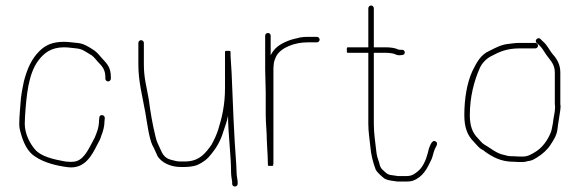

<svg xmlns="http://www.w3.org/2000/svg" viewBox="-20 -618 2107 698"><path d="M383 -332V-338C383 -373.4 368.9 -386.7 350 -407C334.8 -424.6 330.3 -430.6 313 -441C297.8 -450.5 281.9 -460.4 260 -462C243.6 -463.3 228.5 -466 213 -466C170.6 -466 144.9 -453.9 123 -432C94.3 -403.3 79.1 -368.5 67 -323L61 -293C59 -282.3 57.3 -271.3 56 -260C54.1 -228.5 50 -199.5 50 -167C50 -157 51.7 -146.7 55 -136C64.8 -99.3 80.3 -65.2 109 -48C140.1 -27.3 181.7 -15.8 228 -10C288.1 -3.3 314.1 -53.3 333 -91L342 -108C344.7 -113.3 346.7 -118.7 348 -124C354.2 -138.4 360 -158.7 360 -179L361 -189C361 -201.9 341 -203.7 341 -190L340 -180C340 -155 331.8 -135.3 324 -117L315 -100C301.1 -75 282.3 -30 244 -30C239.3 -29.3 234.7 -29.3 230 -30C224.7 -30 219.3 -30.5 214 -31.5C175.4 -38.7 129.1 -48.5 107 -75C89.4 -95.5 70 -130.7 70 -168C70 -176.7 70.3 -185.7 71 -195C76.1 -271.7 83.1 -348 118 -396C138.5 -424.2 164.9 -446 213 -446C229.2 -446 242.9 -443.2 258 -442C277.5 -440.2 288.9 -431.8 303 -423C318.6 -415.2 322.2 -408.9 336 -393C351.4 -377.6 363 -364.5 363 -338V-332C363 -326.7 367.7 -322 373 -322C378.3 -322 383 -326.7 383 -332Z M483 -462V-383C483 -320.6 498.4 -265.6 508.5 -208C514.6 -173 521.4 -117.7 534 -90C540 -80.3 547.8 -60.4 553 -50C567.2 -27.2 599.6 -11 636 -11H653C666.5 -11 686.2 -13.7 697 -18C718.7 -27.7 735 -40.4 749 -59C767.7 -81.9 782.5 -107.6 792 -140C798.4 -160.6 803.5 -171 808 -192C808 -194 808.3 -196.3 809 -199C809 -132.3 820 -54.2 820 7C820 21.3 822.4 30.2 824 43V51C825.3 64.3 845.3 62.3 844 49V41C842.6 29.6 840 19.6 840 7C840 -0.3 839.7 -8.7 839 -18C830.8 -124.2 826.2 -245.3 822 -353.5C821 -379.2 818 -404.4 818 -427V-430C818 -432.7 814.7 -433.7 808 -433C801.3 -433.7 798 -432.7 798 -430V-298C798 -236.7 787 -190.7 773 -146C766.8 -126.3 757.7 -108 749 -92C727.6 -61.5 704.6 -31 653 -31H636C621 -31 617.6 -33.7 602 -37C578.9 -42.8 570.4 -57.8 562 -78C554.9 -94.9 549.2 -102.2 545 -123C534.8 -163.8 526.5 -212 521 -256C513.5 -301 503 -333.3 503 -383V-462C503 -467.3 498.3 -472 493 -472C487.7 -472 483 -467.3 483 -462Z M944 -488V-365C944 -338.8 946 -309.8 946 -283V-202C946 -170.4 950 -137.6 950 -108C950 -94.2 953 -62.1 953 -51C953 -43.2 954 -26.1 954 -18C954 -15.3 956.7 -14.3 962 -15C970 -14.3 974 -15.3 974 -18V-19H972C973.3 -20.3 974 -22 974 -24V-370C974 -374 974.3 -378.3 975 -383C975 -393.4 981 -407 985 -415C1002.3 -445.2 1051.2 -464 1097 -464H1132C1137.3 -464 1142 -468.7 1142 -474C1142 -479.3 1137.3 -484 1132 -484H1097C1088.3 -484 1080 -483.3 1072 -482C1053.3 -476.9 1043.1 -476.3 1024.5 -468.5C995.7 -456.4 977.2 -443.5 964 -417V-488C964 -494.2 959.8 -498 954 -498C948.2 -498 944 -494.2 944 -488Z M1319 -588V-446H1244C1241.3 -446 1240.3 -442.7 1241 -436C1240.3 -429.3 1241.3 -426 1244 -426H1319V-167C1319 -137.8 1323.7 -113.5 1326 -88C1328.8 -54.4 1336 -27.6 1346 -1C1351.8 9.5 1369.3 25.1 1379 32C1391.8 38.4 1408.1 39.6 1425 42H1459C1467.7 42 1475 41 1481 39C1517.6 25.3 1533.1 -5 1549 -39.5C1552.9 -48 1555.2 -62.2 1559 -71C1560.6 -80.7 1577.2 -95.9 1563.5 -104C1550.1 -111.9 1542.3 -85.7 1539 -77L1535 -61C1529.1 -37.6 1517.3 -10.6 1501 3C1489.9 12.5 1478.7 22 1459 22H1426C1421.3 21.3 1417 20.7 1413 20L1399 18C1388.3 15.9 1384.1 11.1 1375 3C1363.5 -7 1362.2 -11.1 1358 -28C1353.3 -42.2 1349.6 -51.5 1348 -68C1344.7 -100.8 1339 -131 1339 -167V-426H1383C1391.3 -426 1410.4 -424.4 1416 -421C1425.6 -416.2 1432.1 -416.6 1442 -418C1455.4 -418 1454.3 -438.3 1441 -437H1434C1431.3 -437 1428.3 -437.7 1425 -439C1415.8 -444.1 1396.1 -446 1383 -446H1339V-588C1339 -593.3 1334.3 -598 1329 -598C1323.7 -598 1319 -593.3 1319 -588Z M1926 -462H1867C1854.4 -462 1835.6 -459.2 1825 -458C1801.1 -455.3 1778.4 -442.7 1759 -433C1726.5 -419.1 1712.2 -389.3 1697 -359C1677.7 -316.5 1668 -259.1 1668 -199.5C1668 -154.4 1679.4 -125.6 1702 -103C1711.4 -93.6 1719.5 -81.4 1731 -75C1735.7 -73 1739.7 -70.3 1743 -67C1770.1 -47.7 1801 -30 1846 -30C1855.3 -29.3 1862.3 -29 1867 -29H1881C1885.7 -29 1891.3 -30 1898 -32C1913.2 -33.9 1919 -37.4 1933 -46C1951.2 -57.2 1969.4 -73 1981 -91C1993.2 -110 2004.2 -125.4 2007 -151L2009 -167C2009.7 -169.7 2010.2 -172.7 2010.5 -176C2011.8 -189 2018 -217.5 2018 -231C2017.3 -235 2017 -239 2017 -243V-355C2017 -383.1 2004.9 -403.4 1991 -419C1976.5 -435.6 1970.2 -454.2 1953 -468L1944 -477C1934.9 -484.8 1921.4 -470.2 1931 -462L1940 -454C1950.3 -443.7 1954.6 -436.8 1962 -425C1974.8 -403.7 1997 -388.7 1997 -355V-243C1997 -238.3 1997.3 -234 1998 -230C1998 -208.4 1991.6 -190.8 1990 -170C1987.1 -158.2 1986.9 -149.6 1983 -138C1970.7 -107.2 1950.9 -79.5 1922.5 -63.5C1908.7 -55.7 1899.1 -49 1881 -49H1867C1862.3 -49 1855.3 -49.3 1846 -50C1831.4 -50 1825.9 -50.7 1816 -54C1784.4 -59.3 1763.7 -79.8 1740 -93C1730.8 -98.5 1724.3 -108.7 1716 -117C1697.2 -135.8 1688 -161.6 1688 -199.5C1688 -265.7 1703.6 -324.1 1724 -370C1731.7 -388.1 1748.8 -406.3 1768 -415C1795.5 -430 1824.5 -442 1867 -442H1926C1931.3 -442 1936 -446.7 1936 -452C1936 -457.3 1931.3 -462 1926 -462Z"/></svg>

Font: HoneyBee
Style: UltLit
Weight: 100
Foundry: Cannot Into Space Fonts
Version: Version 0.89